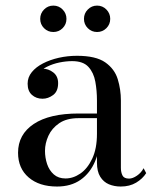

<svg xmlns="http://www.w3.org/2000/svg" viewBox="-20 -672 563 702"><path d="M421.5 10Q398 10 378.2 1.8Q358.5 -6.5 346.5 -25.8Q334.5 -45 334.5 -77.5V-304.5Q334.5 -340.5 328.5 -373.5Q322.5 -406.5 303.2 -427.5Q284 -448.5 244 -448.5Q221.5 -448.5 197.2 -443.5Q173 -438.5 152.2 -428.2Q131.5 -418 118.5 -402.5Q105.5 -387 105.5 -366H82Q82 -391.5 98.8 -406.2Q115.5 -421 135.5 -421Q157 -421 174.8 -407.2Q192.5 -393.5 192.5 -368Q192.5 -338 174.2 -324.5Q156 -311 135.5 -311Q112.5 -311 96.8 -325Q81 -339 81 -366Q81 -389.5 96.2 -408.2Q111.5 -427 137.2 -440.2Q163 -453.5 195.2 -460.8Q227.5 -468 261.5 -468Q330.5 -468 364.8 -444Q399 -420 410.5 -382.5Q422 -345 422 -304.5V-58.5Q422 -42 427.8 -30.5Q433.5 -19 452 -19Q465 -19 480.8 -29.8Q496.5 -40.5 505 -57L514.5 -39Q501.5 -18.5 477.8 -4.2Q454 10 421.5 10ZM188.5 10Q123.5 10 84.8 -23.2Q46 -56.5 46 -113.5Q46 -180.5 103.5 -218.8Q161 -257 267.5 -257H381V-240H267.5Q223.5 -240 196.5 -221.5Q169.5 -203 157 -175.5Q144.5 -148 144.5 -120.5Q144.5 -95.5 152.2 -72.2Q160 -49 176.8 -34.2Q193.5 -19.5 219.5 -19.5Q247.5 -19.5 273.8 -37.5Q300 -55.5 317.2 -92Q334.5 -128.5 334.5 -183H346Q346 -126 327.8 -82.5Q309.5 -39 274.5 -14.5Q239.5 10 188.5 10ZM335 -555Q315 -555 301 -569Q287 -583 287 -603Q287 -623 301 -637.2Q315 -651.5 335 -651.5Q355 -651.5 369 -637.2Q383 -623 383 -603Q383 -583 369 -569Q355 -555 335 -555ZM175 -555Q155 -555 141 -569Q127 -583 127 -603Q127 -623 141 -637.2Q155 -651.5 175 -651.5Q195 -651.5 209 -637.2Q223 -623 223 -603Q223 -583 209 -569Q195 -555 175 -555Z"/></svg>

Font: Bodoni Moda SC 11pt
Style: Regular
Weight: 400
Version: Version 2.005